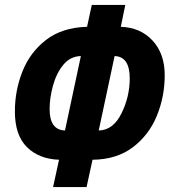

<svg xmlns="http://www.w3.org/2000/svg" viewBox="-20 -744 692 774"><path d="M329 10 353 -100Q450 -101 515 -150Q580 -199 612 -276.5Q644 -354 644 -441Q644 -527 595.5 -580Q547 -633 467 -636L485 -724H350L331 -636Q230 -633 165.5 -583Q101 -533 70.5 -456Q40 -379 40 -295Q40 -199 88.5 -151Q137 -103 218 -100L194 10ZM442 -518Q503 -516 503 -428Q503 -354 469.5 -286.5Q436 -219 378 -218ZM180 -304Q180 -349 193.5 -398.5Q207 -448 235 -482.5Q263 -517 306 -518L242 -218Q180 -220 180 -304Z"/></svg>

Font: Noto Sans UI Condensed ExtraBold
Style: Italic
Weight: 800
Width: 3
Designer: Monotype Design Team
Foundry: Monotype Imaging Inc.
Version: 1.001